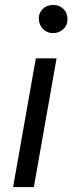

<svg xmlns="http://www.w3.org/2000/svg" viewBox="-20 -757 293 777"><path d="M33 0 125 -521H209L117 0ZM195 -623Q170 -623 154 -639.5Q138 -656 137 -681Q137 -706 153.5 -721.5Q170 -737 195 -737Q219 -737 236 -721.5Q253 -706 253 -681Q254 -656 236.5 -639.5Q219 -623 195 -623Z"/></svg>

Font: DM Sans 10pt
Style: Italic
Weight: 400
Italic angle: -10°
Version: Version 4.004;gftools[0.9.30]